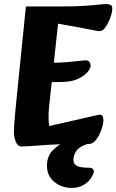

<svg xmlns="http://www.w3.org/2000/svg" viewBox="-20 -712 575 949"><path d="M86 12Q68 12 58.5 -10Q49 -32 49 -59Q49 -98 58 -186L108 -680H282Q350 -680 395 -683Q440 -686 466 -689Q492 -692 503 -692Q514 -692 524.5 -688.5Q535 -685 535 -670Q535 -652 525.5 -625.5Q516 -599 502 -578.5Q488 -558 473 -558Q463 -558 435.5 -564Q408 -570 379 -575L267 -595L222 -179Q220 -155 220 -132.5Q220 -110 223 -89L412 -132Q430 -136 448.5 -140.5Q467 -145 474 -145Q491 -145 491 -118Q491 -100 481.5 -72Q472 -44 455.5 -22Q439 0 417 0H372Q260 0 186 6Q112 12 86 12ZM173 -305 186 -402H234Q277 -402 312.5 -405Q348 -408 372 -411Q396 -414 402 -414Q416 -414 422 -406Q428 -398 428 -388Q428 -373 411 -354Q394 -335 363.5 -321.5Q333 -308 291 -307ZM212 107Q212 60 242 29.5Q272 -1 317 -16.5Q362 -32 405 -32Q419 -32 426 -27.5Q433 -23 433 -18Q433 -11 427.5 -7.5Q422 -4 411 0Q371 13 357 34.5Q343 56 343 76Q343 95 353.5 103.5Q364 112 381.5 114.5Q399 117 420 117Q434 117 439 123Q444 129 444 135Q444 144 433 163Q421 185 395 201Q369 217 334 217Q304 217 276 204.5Q248 192 230 167.5Q212 143 212 107Z"/></svg>

Font: Alkatra
Style: Bold
Weight: 700
Designer: Suman Bhandary
Version: Version 1.100;gftools[0.9.22]